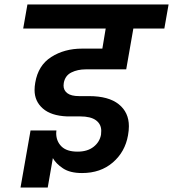

<svg xmlns="http://www.w3.org/2000/svg" viewBox="-20 -760 776 861"><path d="M365 -449Q328 -449 300 -435Q272 -421 266 -388Q265 -382 265 -376Q265 -355 282 -342Q299 -329 335 -329H379Q467 -329 512.5 -292.5Q558 -256 558 -194Q558 -175 554 -153Q541 -79 486 -31.5Q431 16 348 16Q294 16 262.5 -5Q231 -26 217 -51L194 81H72L117 -175H233Q232 -169 232 -163Q232 -127 255.5 -103.5Q279 -80 328 -80Q372 -80 399.5 -101.5Q427 -123 433 -156Q434 -165 434 -173Q434 -203 410.5 -220.5Q387 -238 339 -238H280Q209 -241 172 -273.5Q135 -306 135 -356Q135 -372 138 -389Q151 -467 210 -504.5Q269 -542 348 -542H439L454 -632H84L103 -740H736L717 -632H578L546 -449Z"/></svg>

Font: Fz Poppins SemBd
Style: Italic
Weight: 600
Italic angle: -10°
Designer: Ninad Kale (Devanagari), Jonny Pinhorn (Latin)
Foundry: Indian Type Foundry
Version: Vit hóa bi Vntype.Com & FontZin.Com